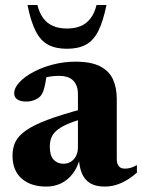

<svg xmlns="http://www.w3.org/2000/svg" viewBox="-20 -710 550 744"><path d="M304.5 -289 306 -251Q264 -239.5 237.8 -227.5Q211.5 -215.5 197.5 -202.5Q183.5 -189.5 178.2 -174.5Q173 -159.5 173 -141.5Q173 -107 187.8 -91.2Q202.5 -75.5 226 -75.5Q242 -75.5 254.8 -83.5Q267.5 -91.5 274.8 -106Q282 -120.5 282 -140V-345.5Q282 -378.5 264.2 -397.2Q246.5 -416 208 -416Q191 -416 174.5 -413.5Q158 -411 145 -406L163.5 -438.5Q159.5 -408 155.8 -388.2Q152 -368.5 147.8 -357Q143.5 -345.5 137.5 -338.5Q129.5 -329 114.5 -322.8Q99.5 -316.5 82 -316.5Q59 -316.5 47 -324.8Q35 -333 35 -348Q35 -369.5 55.2 -391.2Q75.5 -413 109.8 -431.2Q144 -449.5 186.2 -460.2Q228.5 -471 272.5 -471Q333 -471 368 -453Q403 -435 417.8 -402.5Q432.5 -370 432.5 -326.5V-93.5Q432.5 -81 436.2 -72.8Q440 -64.5 447 -60.5Q454 -56.5 464.5 -56.5Q475 -56.5 486.5 -59.8Q498 -63 510.5 -70.5V-41Q480 -14 449 -0.5Q418 13 386 13Q350.5 13 328.8 -0.5Q307 -14 296.8 -39.5Q286.5 -65 285.5 -101H291Q281.5 -63 262.5 -37.8Q243.5 -12.5 217.2 0.2Q191 13 159 13Q99.5 13 64 -18Q28.5 -49 28.5 -107.5Q28.5 -136.5 39.5 -159.8Q50.5 -183 80 -204Q109.5 -225 163.8 -245.5Q218 -266 304.5 -289ZM239.5 -599.5Q270.5 -599.5 293.2 -609.2Q316 -619 331.2 -639.2Q346.5 -659.5 354 -690.5H392.5Q379.5 -626 360.5 -589Q341.5 -552 312.2 -536.5Q283 -521 239.5 -521Q196 -521 166.8 -536.5Q137.5 -552 118.5 -589Q99.5 -626 86.5 -690.5H125Q132.5 -659.5 147.8 -639.2Q163 -619 185.8 -609.2Q208.5 -599.5 239.5 -599.5Z"/></svg>

Font: Newsreader 36pt
Style: Bold
Weight: 700
Designer: Hugues Gentile
Foundry: Production Type
Version: Version 1.003